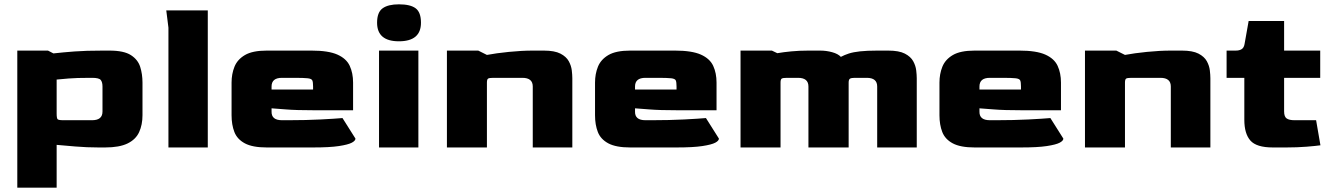

<svg xmlns="http://www.w3.org/2000/svg" viewBox="-20 -682 6147 888"><path d="M60 186V-448H202L227 -435Q272 -440 324 -444Q376 -448 456 -448H486Q553 -448 585.5 -427Q618 -406 628.5 -372.5Q639 -339 639 -300V-149Q639 -105 623.5 -71Q608 -37 570 -18.5Q532 0 466 0H436Q382 0 328.5 -4.5Q275 -9 242 -12V186ZM273 -126H406Q454 -126 454 -166V-282Q454 -302 446 -312Q438 -322 406 -322H397Q333 -322 297.5 -319Q262 -316 242 -314V-157Q242 -135 246.5 -130.5Q251 -126 273 -126Z M759 0V-554L749 -634H941V0Z M1214 0Q1148 0 1112.5 -19Q1077 -38 1064 -71.5Q1051 -105 1051 -149V-300Q1051 -340 1064.5 -373.5Q1078 -407 1113 -427.5Q1148 -448 1214 -448H1421Q1499 -448 1540.5 -429.5Q1582 -411 1597.5 -377.5Q1613 -344 1613 -300V-172H1438Q1348 -172 1301.5 -176Q1255 -180 1236 -181V-166Q1235 -126 1284 -126H1315Q1395 -126 1463 -129.5Q1531 -133 1564 -136L1624 -41Q1624 -31 1607 -22Q1590 -13 1547.5 -6.5Q1505 0 1427 0ZM1236 -268H1428V-282Q1428 -302 1424.5 -310Q1421 -318 1403 -320Q1385 -322 1342 -322H1284Q1236 -322 1236 -282Z M1825 -491Q1724 -491 1724 -577Q1724 -625 1749.5 -643.5Q1775 -662 1825 -662Q1878 -662 1902.5 -643.5Q1927 -625 1927 -577Q1927 -491 1825 -491ZM1733 0V-448H1915V0Z M2047 0V-448H2192L2232 -428Q2274 -436 2333.5 -442Q2393 -448 2445 -448H2495Q2545 -448 2572 -434Q2599 -420 2610.5 -399Q2622 -378 2624.5 -356.5Q2627 -335 2627 -320V0H2444V-282Q2444 -322 2396 -322H2262Q2243 -322 2237.5 -318.5Q2232 -315 2232 -300V0Z M2895 0Q2829 0 2793.5 -19Q2758 -38 2745 -71.5Q2732 -105 2732 -149V-300Q2732 -340 2745.5 -373.5Q2759 -407 2794 -427.5Q2829 -448 2895 -448H3102Q3180 -448 3221.5 -429.5Q3263 -411 3278.5 -377.5Q3294 -344 3294 -300V-172H3119Q3029 -172 2982.5 -176Q2936 -180 2917 -181V-166Q2916 -126 2965 -126H2996Q3076 -126 3144 -129.5Q3212 -133 3245 -136L3305 -41Q3305 -31 3288 -22Q3271 -13 3228.5 -6.5Q3186 0 3108 0ZM2917 -268H3109V-282Q3109 -302 3105.5 -310Q3102 -318 3084 -320Q3066 -322 3023 -322H2965Q2917 -322 2917 -282Z M3405 0V-448H3550L3575 -436Q3604 -441 3640.5 -444.5Q3677 -448 3719 -448H3773Q3802 -448 3829 -440.5Q3856 -433 3869 -419Q3886 -428 3906 -434.5Q3926 -441 3957.5 -444.5Q3989 -448 4038 -448H4088Q4138 -448 4165 -434Q4192 -420 4203.5 -399Q4215 -378 4217.5 -356.5Q4220 -335 4220 -320V0H4037V-282Q4037 -322 3989 -322H3933Q3917 -322 3911 -318Q3905 -314 3905 -300V0H3719V-282Q3719 -322 3671 -322H3620Q3601 -322 3595.5 -318.5Q3590 -315 3590 -300V0Z M4488 0Q4422 0 4386.5 -19Q4351 -38 4338 -71.5Q4325 -105 4325 -149V-300Q4325 -340 4338.5 -373.5Q4352 -407 4387 -427.5Q4422 -448 4488 -448H4695Q4773 -448 4814.5 -429.5Q4856 -411 4871.5 -377.5Q4887 -344 4887 -300V-172H4712Q4622 -172 4575.5 -176Q4529 -180 4510 -181V-166Q4509 -126 4558 -126H4589Q4669 -126 4737 -129.5Q4805 -133 4838 -136L4898 -41Q4898 -31 4881 -22Q4864 -13 4821.5 -6.5Q4779 0 4701 0ZM4510 -268H4702V-282Q4702 -302 4698.5 -310Q4695 -318 4677 -320Q4659 -322 4616 -322H4558Q4510 -322 4510 -282Z M4998 0V-448H5143L5183 -428Q5225 -436 5284.5 -442Q5344 -448 5396 -448H5446Q5496 -448 5523 -434Q5550 -420 5561.5 -399Q5573 -378 5575.5 -356.5Q5578 -335 5578 -320V0H5395V-282Q5395 -322 5347 -322H5213Q5194 -322 5188.5 -318.5Q5183 -315 5183 -300V0Z M5867 0Q5791 0 5763 -32Q5735 -64 5735 -128V-322H5653V-448H5695Q5712 -448 5722.5 -454.5Q5733 -461 5736 -478L5755 -585H5919V-448H6086V-322H5919V-167Q5919 -142 5931 -134Q5943 -126 5967 -126H6067L6087 -10Q6066 -7 6023 -3.5Q5980 0 5929 0Z"/></svg>

Font: Goldman
Style: Bold
Weight: 700
Designer: Jaikishan Patel
Version: Version 1.000; ttfautohint (v1.8.3)